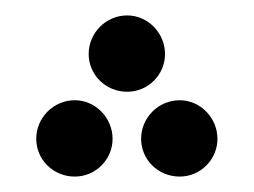

<svg xmlns="http://www.w3.org/2000/svg" viewBox="-20 -225 329 249"><path d="M145 -106C172 -106 194 -128 194 -155C194 -182 172 -205 145 -205C117 -205 95 -182 95 -155C95 -128 117 -106 145 -106ZM77 4C104 4 126 -18 126 -45C126 -72 104 -95 77 -95C49 -95 27 -72 27 -45C27 -18 49 4 77 4ZM213 4C240 4 262 -18 262 -45C262 -72 240 -95 213 -95C185 -95 163 -72 163 -45C163 -18 185 4 213 4Z"/></svg>

Font: Noto Sans Arabic
Style: Regular
Weight: 400
Designer: Monotype Design Team, Nadine Chahine, Nizar Qandah and Khaled Hosny
Foundry: Monotype Imaging Inc.
Version: Version 2.012